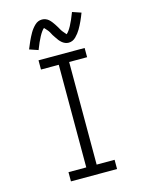

<svg xmlns="http://www.w3.org/2000/svg" viewBox="-139 -1044 853 1126"><g transform="rotate(-15 287.5 -480.5)"><path d="M148 0V-56H256V-679H148V-735H428V-679H319V-56H428V0ZM346 -789Q335 -789 324.5 -793.5Q314 -798 306 -805Q298 -812 291 -820.5Q284 -829 278 -839L266 -857Q261 -867 255.5 -876.5Q250 -886 242.5 -894Q235 -902 228 -910Q200 -887 164 -793L111 -811Q120 -834 130.5 -857Q141 -880 153.5 -902Q166 -924 185 -942.5Q204 -961 229 -961Q240 -961 250.5 -957Q261 -953 269 -946Q277 -939 284 -930Q291 -921 297 -912L309 -893Q314 -884 319.5 -874.5Q325 -865 332.5 -857Q340 -849 347 -840Q375 -863 411 -958L464 -940Q455 -916 444.5 -893Q434 -870 421.5 -848.5Q409 -827 390 -808Q371 -789 346 -789Z"/></g></svg>

Font: Jozsika Light
Style: Regular
Weight: 300
Monospace: yes
Designer: Belleve Invis
Foundry: Belleve Invis
Version: 2.1.0